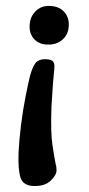

<svg xmlns="http://www.w3.org/2000/svg" viewBox="-20 -425 298 642"><path d="M140 -276Q112 -276 95 -293.5Q78 -311 79 -339Q80 -369 99.5 -388Q119 -407 148 -405Q177 -404 194 -386Q211 -368 210 -340Q209 -310 189 -292.5Q169 -275 140 -276ZM93 197Q58 196 49 170Q40 144 42 86Q44 43 50.5 -8.5Q57 -60 66 -105Q75 -150 81 -174Q92 -211 104 -219.5Q116 -228 134 -227Q151 -226 156.5 -220.5Q162 -215 162 -203Q162 -200 161.5 -194Q161 -188 160 -179Q158 -160 156 -130.5Q154 -101 152 -66Q149 19 155.5 61Q162 103 166 123Q168 130 168.5 135Q169 140 169 145Q169 160 149.5 179Q130 198 93 197Z"/></svg>

Font: Akaya Telivigala
Style: Regular
Weight: 400
Designer: Vaishnavi Murthy Yerkadithaya, Juan Luis Blanco Aristondo
Version: Version 1.002; ttfautohint (v1.8.3)